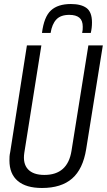

<svg xmlns="http://www.w3.org/2000/svg" viewBox="-20 -926 532 956"><path d="M189 10Q110 10 68.5 -25Q27 -60 27 -127Q27 -138 27.5 -147Q28 -156 31 -170L114 -700H186L101 -165Q93 -112 119 -83.5Q145 -55 201 -55Q317 -55 336 -175L420 -700H492L409 -183Q393 -84 339 -37Q285 10 189 10ZM333 -906Q384 -906 411 -886Q438 -866 438 -814Q438 -787 432 -762H389Q391 -770 391.5 -777Q392 -784 392 -793Q392 -824 375 -838Q358 -852 325 -852Q282 -852 260.5 -829Q239 -806 232 -762H189Q199 -842 233.5 -874Q268 -906 333 -906Z"/></svg>

Font: Georama SemiCondensed
Style: Italic
Weight: 400
Width: 4
Italic angle: -9°
Designer: Jean-Baptiste Levee
Foundry: Production Type
Version: Version 1.000